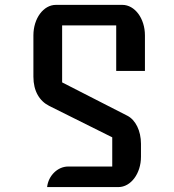

<svg xmlns="http://www.w3.org/2000/svg" viewBox="-20 -760 707 780"><path d="M171.4 0H460.9C511.7 0 552.7 -55.2 552.7 -123V-175.8C552.7 -228.5 530.8 -272.9 497.1 -290L232.4 -425.3V-656.7H452.1V-471.7H568.8V-616.2C568.8 -685.5 527.3 -740.2 477.1 -740.2H207C156.7 -740.2 115.7 -685.5 115.7 -616.2V-448.2C115.7 -389.2 141.1 -349.1 180.2 -329.6L436 -202.1V-83.5H256.8C213.9 -83.5 176.3 -45.9 171.4 0Z"/></svg>

Font: Atomic Age
Style: Regular
Weight: 400
Designer: James Grieshaber
Foundry: James Grieshaber
Version: Version 1.002